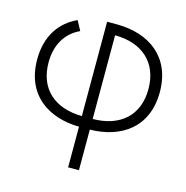

<svg xmlns="http://www.w3.org/2000/svg" viewBox="-112 -655 956 986"><g transform="rotate(15 366.0 -162.0)"><path d="M337 225H394.5V9C557.5 7 692 -79.5 692 -269.5C692 -459.5 557.5 -547 394.5 -549H337V-47.5C192.5 -49 100.5 -129 100.5 -269.5C100.5 -365 143 -433 216 -467L188.5 -518C100 -477.5 40 -396.5 40 -269.5C40 -80 174.5 6.5 337 9ZM394.5 -492.5C539.5 -491.5 631.5 -410.5 631.5 -269.5C631.5 -128.5 539.5 -48.5 394.5 -47.5Z"/></g></svg>

Font: Vela Sans Light
Style: Regular
Weight: 300
Designer: Principal design: Mikhail Sharanda - project Manrope.
Design modification: Ravid Balaliev
Foundry: Mikhail Sharanda
Version: Version 1.001